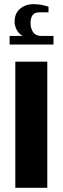

<svg xmlns="http://www.w3.org/2000/svg" viewBox="-20 -898 299 918"><path d="M235.8 -726.1V-685.1H25.9V-726.1H87.9Q68.8 -737.8 59.6 -755.9Q49.8 -774.4 49.8 -794.9Q49.8 -835.4 78.1 -857.9Q106.4 -879.9 146 -877.9Q174.8 -877.9 211.9 -866.2V-838.9H167Q145 -838.9 135.7 -825.2Q126 -811 126 -788.1Q126 -761.7 138.7 -743.7Q151.4 -726.1 178.2 -726.1ZM53.2 0V-603H206.1V0Z"/></svg>

Font: SimahzazaarabicW05-Bold
Style: Regular
Weight: 700
Designer: Ahmed zaza
Foundry: Ahmed zaza
Version: Version 1.001